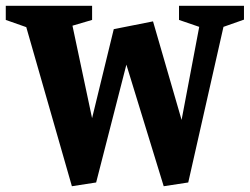

<svg xmlns="http://www.w3.org/2000/svg" viewBox="-34 -635 865 665"><path d="M215 10 57 -541 -14 -566V-615H285V-566L217 -546L302 -145L265 -144L360 -534L496 -561L616 -147L581 -146L656 -542L586 -566V-615H811V-567L740 -542L618 -3L533 10L389 -459H416L299 -3Z"/></svg>

Font: Manuale ExtraBold
Style: Regular
Weight: 800
Version: Version 1.002